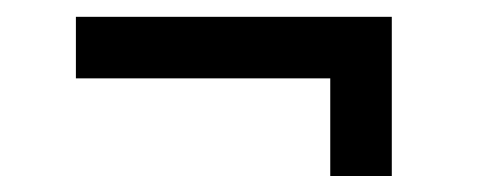

<svg xmlns="http://www.w3.org/2000/svg" viewBox="-20 -330 604 234"><path d="M382.5 -115.5V-234.5H72.5V-309.5H457.5V-115.5Z"/></svg>

Font: Mohave Light
Style: Regular
Weight: 400
Version: Version 2.003